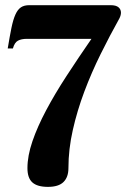

<svg xmlns="http://www.w3.org/2000/svg" viewBox="-20 -520 487 741"><path d="M84 -370.1Q62.5 -370.1 49.3 -363Q36.1 -356 29.8 -333H9.8Q17.6 -380.4 24.2 -412.6Q30.8 -444.8 39.6 -464.1Q48.3 -483.4 60.8 -491.7Q73.2 -500 92.8 -500H407.2Q427.7 -500 437.3 -491.9Q446.8 -483.9 446.8 -471.2Q446.8 -460.9 440.9 -449.2Q403.8 -382.8 368.4 -311.3Q333 -239.7 305.4 -166.3Q277.8 -92.8 261 -18.3Q244.1 56.2 244.1 128.9Q244.1 163.6 225.1 182.4Q206.1 201.2 165 201.2Q124 201.2 105 184.1Q85.9 167 85.9 128.9Q85.9 81.5 105.2 25.1Q124.5 -31.2 158 -94.2Q191.4 -157.2 236.6 -226.6Q281.7 -295.9 333 -370.1Z"/></svg>

Font: Berkshire Swash
Style: Regular
Weight: 400
Designer: Astigmatic (AOETI)
Foundry: Astigmatic (AOETI)
Version: Version 1.001